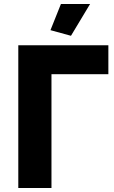

<svg xmlns="http://www.w3.org/2000/svg" viewBox="-20 -935 569 955"><path d="M333 -757 231 -785 283 -915H428ZM519 -566H236V0H71V-710H519Z"/></svg>

Font: Boldmen
Style: Bold
Weight: 700
Designer: Matt McInerney, Pablo Impallari, Rodrigo Fuenzalida
Foundry: LIVING CONCEPT
Version: Version 1.000